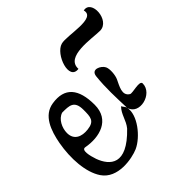

<svg xmlns="http://www.w3.org/2000/svg" viewBox="-265 -1018 1453 1453"><g transform="rotate(-45 462.0 -291.5)"><path d="M854 -815C884 -702 630 -775 559 -755C468 -730 394 -515 513 -531C504 -669 750 -619 833 -619C945 -620 956 -838 854 -815ZM192 -484C78 -467 36 -349 15 -236C-11 -92 -1 62 60 153C138 270 320 235 389 205C480 164 587 31 565 -62C593 47 779 1 779 -109C779 -147 672 -108 654 -120C598 -154 641 -221 663 -269C677 -299 683 -362 669 -391C651 -428 575 -466 568 -395C556 -283 561 -176 565 -64C561 -78 548 -89 541 -103C497 -59 494 1 454 49C261 250 165 152 126 45C109 -5 90 -83 131 -75C261 -51 408 -89 408 -252C408 -424 339 -507 192 -484ZM192 -384C267 -384 321 -385 321 -285C321 -208 320 -166 237 -157C169 -149 108 -173 108 -249C108 -303 139 -368 192 -384Z"/></g></svg>

Font: Philokalia
Style: Regular
Weight: 400
Version: Version 001.010